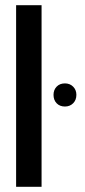

<svg xmlns="http://www.w3.org/2000/svg" viewBox="-20 -719 328 739"><path d="M42 -699H140V0H42ZM186 -354Q186 -373 198 -385.5Q210 -398 230 -398Q249 -398 261.5 -385.5Q274 -373 274 -354Q274 -334 261.5 -321.5Q249 -309 230 -309Q210 -309 198 -321.5Q186 -334 186 -354Z"/></svg>

Font: Moniqa Paragraph
Style: Bold
Weight: 700
Designer: Rajesh Rajput
Foundry: Rajesh Rajput
Version: Version 1.000